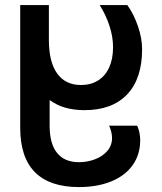

<svg xmlns="http://www.w3.org/2000/svg" viewBox="-20 -570 640 760"><path d="M60 -64V-550H173.5V-411.5Q173.5 -325 206.2 -279.2Q239 -233.5 300.5 -233.5Q339.5 -233.5 368.2 -251.5Q397 -269.5 412.2 -303.2Q427.5 -337 427.5 -383Q427.5 -424.5 413.2 -468Q399 -511.5 374.5 -550H484Q510 -513.5 526.2 -465.8Q542.5 -418 542.5 -375.5Q542.5 -258.5 483.2 -196.2Q424 -134 314.5 -134Q273 -134 239.2 -143.5Q205.5 -153 176.5 -174V-72Q176.5 -1 206 35.5Q235.5 72 292.5 72Q325 72 355.2 60.8Q385.5 49.5 404.5 27.8Q423.5 6 423.5 -24Q423.5 -45.5 412 -72.5H523Q535 -46 535 -15Q535 41.5 505.2 83.5Q475.5 125.5 420.5 148Q365.5 170.5 292.5 170.5Q177 170.5 118.5 111.8Q60 53 60 -64Z"/></svg>

Font: JuliaMono SemiBold
Style: Regular
Weight: 600
Monospace: yes
Designer: cormullion
Foundry: corm
Version: Version 0.055; ttfautohint (v1.8.4)